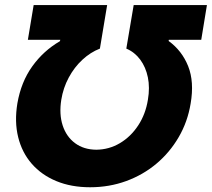

<svg xmlns="http://www.w3.org/2000/svg" viewBox="-20 -748 857 777"><path d="M50.3 -329.6Q65.4 -416.5 110.6 -479.5Q155.8 -542.5 222.2 -581.1L224.1 -586.9H92.8L116.2 -727.5H413.6L384.3 -551.3Q346.2 -536.6 313.5 -506.3Q280.8 -476.1 258.3 -434.3Q235.8 -392.6 228 -344.2Q218.8 -286.1 233.6 -240.5Q248.5 -194.8 283.7 -168.7Q318.8 -142.6 369.6 -142.1Q421.4 -142.6 465.3 -168.7Q509.3 -194.8 539.3 -240.5Q569.3 -286.1 578.6 -344.7Q586.9 -393.6 578.4 -435.1Q569.8 -476.6 547.4 -506.8Q524.9 -537.1 491.2 -551.3L521 -727.5H817.4L794.4 -586.9H663.1L662.6 -582Q716.3 -543 741.5 -480Q766.6 -417 751.5 -329.1Q739.3 -254.9 703.1 -192.9Q667 -130.9 612.8 -85.4Q558.6 -40 490.2 -15.1Q421.9 9.8 344.7 9.8Q268.1 9.8 208 -15.1Q147.9 -40 108.4 -85.4Q68.8 -130.9 53.5 -193.1Q38.1 -255.4 50.3 -329.6Z"/></svg>

Font: Inter ExtraBold
Style: Italic
Weight: 800
Italic angle: -9.3988°
Designer: Rasmus Andersson
Foundry: rsms
Version: Version 4.001;git-66647c0bb